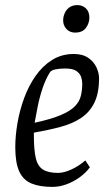

<svg xmlns="http://www.w3.org/2000/svg" viewBox="-20 -725 420 754"><path d="M186 9Q136 9 103.5 -4.5Q71 -18 55.5 -52Q40 -86 40 -147Q40 -191 48.5 -241Q57 -291 74.5 -339Q92 -387 119.5 -426.5Q147 -466 184.5 -489.5Q222 -513 270 -513Q305 -513 327 -497.5Q349 -482 359 -460Q369 -438 369 -418Q369 -359 350.5 -321.5Q332 -284 298 -261.5Q264 -239 217 -226.5Q170 -214 113 -204V-195Q113 -137 120.5 -104.5Q128 -72 149 -59Q170 -46 208 -46Q231 -46 260.5 -59.5Q290 -73 315 -95L333 -68Q317 -46 292.5 -28.5Q268 -11 240.5 -1Q213 9 186 9ZM116 -243Q181 -257 218.5 -273Q256 -289 274 -307.5Q292 -326 297.5 -348.5Q303 -371 303 -397Q303 -408 299 -421.5Q295 -435 281 -445.5Q267 -456 236 -456Q214 -456 197.5 -452.5Q181 -449 176 -441Q159 -414 147 -378Q135 -342 128 -306.5Q121 -271 116 -243ZM275 -597Q254 -597 241 -611Q228 -625 228 -645Q228 -659 234 -673Q240 -687 252.5 -696Q265 -705 284 -705Q304 -705 317.5 -692Q331 -679 331 -656Q331 -634 317.5 -615.5Q304 -597 275 -597Z"/></svg>

Font: Faustina Light
Style: Italic
Weight: 300
Italic angle: -8°
Designer: Alfonso Garcia
Foundry: http://www.omnibus-type.com
Version: Version 1.200